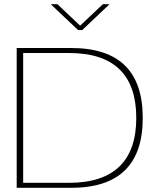

<svg xmlns="http://www.w3.org/2000/svg" viewBox="-20 -900 736 920"><path d="M320 -670H60V0H320C550 0 664 -111 664 -335C664 -559 550 -670 320 -670ZM91 -24V-646H311C526 -646 633 -541 633 -335C633 -130 526 -24 311 -24ZM223 -880 354 -756H374L505 -880H473L364 -777L255 -880Z"/></svg>

Font: LT Wave Thin
Style: Regular
Weight: 100
Designer: Daniel Lyons
Version: Version 2.5 (Glyphs App)